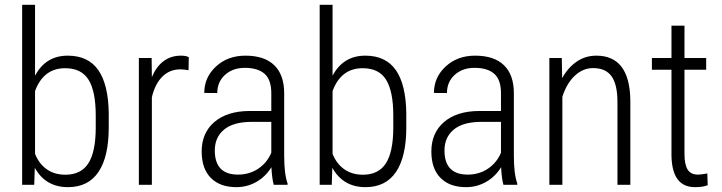

<svg xmlns="http://www.w3.org/2000/svg" viewBox="-20 -770 3008 800"><path d="M433.1 -239.3Q433.1 -117.2 390.4 -53.7Q347.7 9.8 263.2 9.8Q169.9 9.8 125 -70.8L122.6 0H72.3V-750H126V-454.6Q170.4 -538.1 262.2 -538.1Q347.7 -538.1 389.6 -477.8Q431.6 -417.5 433.1 -297.9ZM378.9 -288.6Q378.9 -389.2 349.1 -437.5Q319.3 -485.8 251.5 -485.8Q161.1 -485.8 126 -390.6V-128.9Q142.6 -87.4 174.8 -64.7Q207 -42 252.4 -42Q317.4 -42 347.9 -89.1Q378.4 -136.2 378.9 -235.8Z M765.6 -477.5Q746.1 -481 731.4 -481Q686.5 -481 656 -450.2Q625.5 -419.4 612.8 -364.7V0H558.6V-528.3H611.8L612.8 -449.2Q651.4 -538.1 733.9 -538.1Q755.4 -538.1 766.6 -531.7Z M1120.6 0Q1113.3 -25.4 1110.8 -73.2Q1086.4 -33.7 1048.1 -12Q1009.8 9.8 964.8 9.8Q896.5 9.8 858.4 -28.8Q820.3 -67.4 820.3 -138.7Q820.3 -216.3 873.3 -261.7Q926.3 -307.1 1019.5 -307.6H1110.4V-381.3Q1110.4 -438 1082.3 -462.6Q1054.2 -487.3 1000 -487.3Q949.7 -487.3 917.5 -458Q885.3 -428.7 885.3 -382.3L831.1 -382.8Q831.1 -447.8 879.9 -492.9Q928.7 -538.1 1002.4 -538.1Q1082 -538.1 1123 -498Q1164.1 -458 1164.1 -381.3V-122.1Q1164.1 -44.4 1178.2 -5.9V0ZM971.7 -42.5Q1019.5 -42.5 1056.4 -67.4Q1093.3 -92.3 1110.4 -133.8V-262.2H1024.4Q950.2 -261.2 912.6 -229.2Q875 -197.3 875 -143.1Q875 -42.5 971.7 -42.5Z M1672.9 -239.3Q1672.9 -117.2 1630.1 -53.7Q1587.4 9.8 1502.9 9.8Q1409.7 9.8 1364.7 -70.8L1362.3 0H1312V-750H1365.7V-454.6Q1410.2 -538.1 1502 -538.1Q1587.4 -538.1 1629.4 -477.8Q1671.4 -417.5 1672.9 -297.9ZM1618.7 -288.6Q1618.7 -389.2 1588.9 -437.5Q1559.1 -485.8 1491.2 -485.8Q1400.9 -485.8 1365.7 -390.6V-128.9Q1382.3 -87.4 1414.6 -64.7Q1446.8 -42 1492.2 -42Q1557.1 -42 1587.6 -89.1Q1618.2 -136.2 1618.7 -235.8Z M2077.6 0Q2070.3 -25.4 2067.9 -73.2Q2043.5 -33.7 2005.1 -12Q1966.8 9.8 1921.9 9.8Q1853.5 9.8 1815.4 -28.8Q1777.3 -67.4 1777.3 -138.7Q1777.3 -216.3 1830.3 -261.7Q1883.3 -307.1 1976.6 -307.6H2067.4V-381.3Q2067.4 -438 2039.3 -462.6Q2011.2 -487.3 1957 -487.3Q1906.7 -487.3 1874.5 -458Q1842.3 -428.7 1842.3 -382.3L1788.1 -382.8Q1788.1 -447.8 1836.9 -492.9Q1885.7 -538.1 1959.5 -538.1Q2039.1 -538.1 2080.1 -498Q2121.1 -458 2121.1 -381.3V-122.1Q2121.1 -44.4 2135.3 -5.9V0ZM1928.7 -42.5Q1976.6 -42.5 2013.4 -67.4Q2050.3 -92.3 2067.4 -133.8V-262.2H1981.4Q1907.2 -261.2 1869.6 -229.2Q1832 -197.3 1832 -143.1Q1832 -42.5 1928.7 -42.5Z M2320.8 -528.3 2322.3 -444.3Q2345.7 -487.3 2382.1 -512.7Q2418.5 -538.1 2464.8 -538.1Q2603 -538.1 2606.4 -354V0H2552.7V-348.1Q2552.2 -418.9 2527.8 -452.6Q2503.4 -486.3 2451.2 -486.3Q2408.7 -486.3 2374.8 -454.3Q2340.8 -422.4 2323.2 -366.7V0H2269V-528.3Z M2832 -663.1V-528.3H2922.4V-479.5H2832V-128.4Q2832 -85 2845 -63.7Q2857.9 -42.5 2888.2 -42.5Q2901.4 -42.5 2927.2 -47.4L2928.7 1.5Q2910.2 9.8 2875.5 9.8Q2780.3 9.8 2777.8 -121.1V-479.5H2696.3V-528.3H2777.8V-663.1Z"/></svg>

Font: TypoPRO Roboto
Style: Regular
Weight: 300
Designer: Google
Version: Version 2.136; 2016